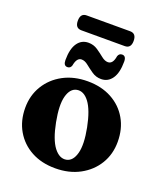

<svg xmlns="http://www.w3.org/2000/svg" viewBox="-146 -892 857 1002"><g transform="rotate(20 282.0 -391.0)"><path d="M285 -473.5Q361 -473.5 418.2 -442.5Q475.5 -411.5 507.2 -356.5Q539 -301.5 539 -229.5Q539 -160.5 506 -106.2Q473 -52 414.2 -20.2Q355.5 11.5 278.5 11.5Q202.5 11.5 145.5 -19.5Q88.5 -50.5 56.5 -105.5Q24.5 -160.5 24.5 -232.5Q24.5 -301 57.5 -355.5Q90.5 -410 149.2 -441.8Q208 -473.5 285 -473.5ZM319 -50.5Q354 -57.5 367.2 -106.8Q380.5 -156 363 -246Q345 -337 314 -378Q283 -419 245.5 -412Q210.5 -405 197.2 -356Q184 -307 201.5 -216Q219 -125 250.5 -84.2Q282 -43.5 319 -50.5ZM344.5 -508Q316 -508 293.5 -523.5Q271 -539 252.2 -554.2Q233.5 -569.5 215.5 -569.5Q188.5 -569.5 180.5 -523.5Q175 -506.5 158.5 -506.5Q136.5 -506.5 136.5 -538Q136.5 -600 158.8 -632Q181 -664 219.5 -664Q248 -664 270.5 -648.8Q293 -633.5 311.8 -618.2Q330.5 -603 348 -603Q376 -603 383 -649Q389 -666 405.5 -666Q427.5 -666 427.5 -634.5Q427.5 -572.5 405 -540.2Q382.5 -508 344.5 -508ZM127 -753Q127 -794.5 161.5 -794.5H402.5Q437 -794.5 437 -753Q437 -712 402.5 -712H161.5Q127 -712 127 -753Z"/></g></svg>

Font: Fraunces 72pt Soft
Style: Bold
Weight: 700
Version: Version 1.000;[b76b70a41]